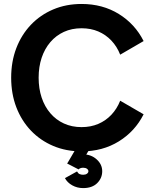

<svg xmlns="http://www.w3.org/2000/svg" viewBox="-20 -755 784 973"><path d="M589.1 -478 707.8 -546.9Q664.3 -633.3 582.2 -684.1Q500 -734.9 393.3 -734.9Q315.2 -734.9 249.9 -707.3Q184.6 -679.7 136.7 -629.5Q88.9 -579.3 62.7 -511.1Q36.6 -442.9 36.6 -361.3Q36.6 -279.8 62.7 -211.5Q88.9 -143.3 136.7 -93.1Q184.6 -43 249.9 -15.4Q315.2 12.2 393.3 12.2Q500 12.2 582.2 -38.6Q664.3 -89.4 707.8 -175.8L589.1 -244.6Q573 -203.9 544.7 -173.7Q516.4 -143.6 478.3 -127.2Q440.2 -110.8 393.3 -110.8Q343.8 -110.8 303.7 -129.3Q263.7 -147.7 235 -181.3Q206.3 -214.8 191 -260.6Q175.8 -306.4 175.8 -361.3Q175.8 -416.3 191 -462Q206.3 -507.8 235 -541.4Q263.7 -575 303.7 -593.4Q343.8 -611.8 393.3 -611.8Q440.2 -611.8 478.3 -595.5Q516.4 -579.1 544.7 -549.1Q573 -519 589.1 -478ZM309.1 147.7Q321 170.2 346.1 184.2Q371.1 198.2 401.4 198.2Q447.3 198.2 472.7 172.9Q498 147.5 498 112.8Q498 77.9 469.8 52.6Q441.7 27.3 401.4 27.3Q371.6 27.3 351.9 41.4Q332.3 55.4 320.1 73.2L378.2 103.5Q382.1 99.1 388.4 97Q394.8 95 401.4 95Q413.6 95 420.8 100.3Q428 105.7 428 112.8Q428 119.9 420.8 125.2Q413.6 130.6 401.4 130.6Q391.4 130.6 383.5 127.2Q375.7 123.8 370.4 113.8ZM363.8 0 320.6 73.7 378.2 103.5 380.1 90.3 434.1 0Z"/></svg>

Font: Giphurs
Style: Regular
Weight: 400
Version: Version 2.010